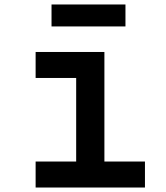

<svg xmlns="http://www.w3.org/2000/svg" viewBox="-20 -837 740 857"><path d="M139 -605H446V-116H627V0H139V-116H320V-489H139ZM210 -719V-817H540V-719Z"/></svg>

Font: Martian Mono Medium
Style: Regular
Weight: 500
Monospace: yes
Designer: Roman Shamin
Foundry: Evil Martians
Version: Version 1.000; ttfautohint (v1.8.4.7-5d5b)